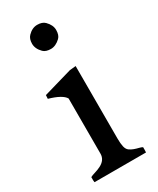

<svg xmlns="http://www.w3.org/2000/svg" viewBox="-176 -727 642 782"><g transform="rotate(-30 145.0 -336.0)"><path d="M86.4 -615.2Q86.4 -638.2 98.6 -650.9Q118.7 -671.9 143.1 -671.9Q166.5 -671.9 178.7 -659.7Q199.7 -638.7 199.7 -615.2Q199.7 -590.8 187.5 -579.1Q166 -558.6 143.1 -558.6Q119.1 -558.6 107.4 -570.3Q86.4 -591.3 86.4 -615.2ZM24.9 0Q23.9 -3.9 23.9 -8.8V-24.4Q32.2 -28.8 45.7 -32.7Q59.1 -36.6 72.3 -43Q104 -58.6 104 -88.4V-348.1Q89.8 -372.1 29.8 -389.2L30.8 -406.2L166 -445.3L194.8 -448.2V-107.4Q194.8 -83.5 198.2 -68.6Q201.7 -53.7 210.7 -47.1Q219.7 -40.5 230.7 -36.6Q241.7 -32.7 252 -30.3Q262.2 -27.8 267.6 -24.4Q267.6 -24.4 267.6 -12.2Q267.6 -6.3 267.1 0Z"/></g></svg>

Font: RadleyRegular
Style: Regular
Weight: 400
Designer: vernon adams
Foundry: vernon adams
Version: Version 1.000;PS 001.001;hotconv 1.0.56